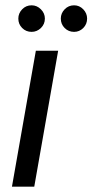

<svg xmlns="http://www.w3.org/2000/svg" viewBox="-20 -703 348 723"><path d="M25 0 115 -512H199L109 0ZM99 -583Q78 -583 63.5 -597.5Q49 -612 49 -633Q49 -653 63.5 -668Q78 -683 99 -683Q119 -683 134 -668Q149 -653 149 -633Q149 -612 134 -597.5Q119 -583 99 -583ZM259 -583Q238 -583 223.5 -597.5Q209 -612 209 -633Q209 -653 223.5 -668Q238 -683 259 -683Q279 -683 293.5 -668Q308 -653 308 -633Q308 -612 293.5 -597.5Q279 -583 259 -583Z"/></svg>

Font: DM Sans 12pt
Style: Italic
Weight: 400
Italic angle: -10°
Version: Version 4.004;gftools[0.9.30]